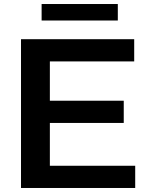

<svg xmlns="http://www.w3.org/2000/svg" viewBox="-20 -935 740 955"><path d="M84.5 0V-740H647.5V-629.5H228V-110.5H652.5V0ZM156 -323.5V-434H595.5V-323.5ZM187 -833V-915H566V-833Z"/></svg>

Font: Encode Sans SC Expanded SemiBold
Style: Regular
Weight: 600
Width: 7
Designer: Multiple Designers
Foundry: Impallari Type
Version: Version 3.002